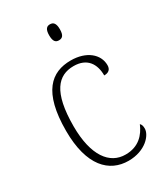

<svg xmlns="http://www.w3.org/2000/svg" viewBox="-187 -824 795 916"><g transform="rotate(-30 210.5 -366.0)"><path d="M243 -654C261 -654 273 -663 273 -698C273 -732 261 -742 243 -742C226 -742 214 -732 214 -698C214 -663 226 -654 243 -654ZM244 10C337 10 387 -49 387 -85C387 -100 384 -108 377 -115C357 -67 319 -23 247 -23C159 -22 98 -102 98 -264C98 -453 156 -513 241 -513C316 -513 346 -464 346 -401C370 -401 384 -412 384 -436C384 -496 329 -543 243 -543C135 -543 56 -477 56 -263C56 -70 138 10 244 10Z"/></g></svg>

Font: Noto Serif Thai SemiCondensed ExtraLight
Style: Regular
Weight: 200
Width: 4
Designer: Monotype Design Team
Foundry: Monotype Imaging Inc.
Version: Version 2.002